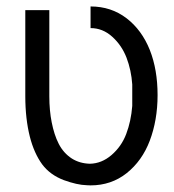

<svg xmlns="http://www.w3.org/2000/svg" viewBox="-20 -555 535 589"><path d="M257.8 13.7C300.3 13.7 337.4 1 368.7 -23.9C399.9 -48.8 423.8 -82 439.5 -123.5C455.1 -165 463.4 -211.4 463.4 -263.2C463.4 -314.9 455.6 -361.3 439.5 -401.9C423.3 -442.4 399.4 -475.1 368.2 -499C336.9 -522.9 300.3 -535.2 257.8 -535.2V-468.8C282.7 -468.8 304.7 -460 324.2 -442.4C343.8 -424.8 358.4 -403.3 368.2 -377.9C377.9 -352.5 383.8 -324.7 385.7 -295.9V-230C383.3 -198.7 377 -169.9 367.2 -144C357.4 -118.2 342.3 -96.7 321.8 -79.1C301.8 -62 279.8 -53.2 255.9 -52.7C234.9 -53.2 216.3 -58.6 200.2 -68.8C183.6 -79.6 169.9 -94.7 160.2 -113.8C150.4 -132.8 143.6 -154.8 138.7 -179.2C133.8 -203.6 131.3 -230.5 131.3 -259.8V-523.9H57.6V-259.8C57.6 -212.9 62.5 -171.9 71.3 -136.7C80.1 -101.6 93.3 -72.8 109.4 -50.8C125.5 -29.3 147.5 -13.2 175.8 -2.4C202.6 7.3 226.1 12.7 246.1 13.2Z"/></svg>

Font: Tuffy
Style: Regular
Weight: 500
Designer: Thatcher Ulrich, Karoly Barta and Michael Everson
Version: Version 001.270